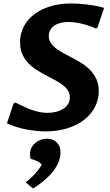

<svg xmlns="http://www.w3.org/2000/svg" viewBox="-20 -745 634 1103"><path d="M253.4 -96.7Q277.8 -96.7 301 -102.3Q324.2 -107.9 342 -118.9Q359.9 -129.9 370.6 -146.7Q381.3 -163.6 381.3 -185.5Q381.3 -209 369.1 -226.8Q356.9 -244.6 336.7 -259.5Q316.4 -274.4 290.8 -287.6Q265.1 -300.8 238.3 -315.2Q211.4 -329.6 185.8 -346.4Q160.2 -363.3 139.9 -385.3Q119.6 -407.2 107.4 -436Q95.2 -464.8 95.2 -502.9Q95.2 -551.8 116.7 -592.8Q138.2 -633.8 176.8 -663.1Q215.3 -692.4 269.3 -708.7Q323.2 -725.1 388.7 -725.1Q405.3 -725.1 427.7 -723.9Q450.2 -722.7 475.1 -719.7Q500 -716.8 526.6 -711.9Q553.2 -707 578.1 -699.7L539.6 -585L530.8 -581.1Q508.8 -591.3 486.8 -598.4Q464.8 -605.5 444.1 -610.1Q423.3 -614.7 405 -616.7Q386.7 -618.7 372.6 -618.7Q347.2 -618.7 326.4 -613Q305.7 -607.4 291 -596.9Q276.4 -586.4 268.3 -571.5Q260.3 -556.6 260.3 -538.1Q260.3 -514.6 272.7 -496.8Q285.2 -479 305.2 -464.1Q325.2 -449.2 351.1 -436Q377 -422.9 403.8 -408.4Q430.7 -394 456.5 -377Q482.4 -359.9 502.4 -337.9Q522.5 -315.9 534.9 -287.6Q547.4 -259.3 547.4 -221.7Q547.4 -172.4 525.4 -130.1Q503.4 -87.9 463.1 -56.6Q422.9 -25.4 366.7 -7.8Q310.5 9.8 242.2 9.8Q217.3 9.8 189.7 7.1Q162.1 4.4 133.5 -1Q105 -6.3 75.9 -15.1Q46.9 -23.9 20 -36.6L58.1 -150.9L68.8 -155.8Q95.2 -142.6 118.9 -131.6Q142.6 -120.6 165 -112.8Q187.5 -105 209.5 -100.8Q231.4 -96.7 253.4 -96.7ZM127.4 302.7Q142.6 291 156.7 278.1Q170.9 265.1 183.1 251.5Q195.3 237.8 204.8 224.6Q214.4 211.4 219.7 199.2Q209 188.5 192.1 180.2Q175.3 171.9 156.7 168Q154.3 162.6 153.3 154.8Q152.3 147 152.3 138.7Q152.3 119.6 160.6 103.8Q168.9 87.9 182.6 76.2Q196.3 64.5 213.9 58.1Q231.4 51.8 250.5 51.8Q266.1 51.8 280 56.6Q293.9 61.5 304.7 71.5Q315.4 81.5 321.5 96.4Q327.6 111.3 327.6 131.3Q327.6 152.3 319.6 177Q311.5 201.7 293 228.3Q274.4 254.9 244.1 282.7Q213.9 310.5 169.9 337.9Z"/></svg>

Font: Proza Libre
Style: Bold Italic
Weight: 700
Designer: Jasper de Waard
Foundry: Jasper de Waard
Version: Version 1.000; ttfautohint (v1.4.1.8-43bc)